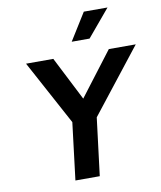

<svg xmlns="http://www.w3.org/2000/svg" viewBox="-104 -1082 977 1165"><g transform="rotate(-10 384.5 -500.0)"><path d="M639 -1000 499 -833H389L493 -1000ZM769 -750 459 -355 415 0H265L308 -352L93 -750H261L398 -481L603 -750Z"/></g></svg>

Font: Orkney
Style: BoldItalic
Weight: 700
Designer: Samuel Oakes and Alfredo Marco Pradil
Foundry: Alfredo Marco Pradil
Version: 1.0; ttfautohint (v1.5)